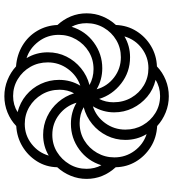

<svg xmlns="http://www.w3.org/2000/svg" viewBox="22 -786 774 857"><g transform="rotate(90 408.5 -357.0)"><path d="M409 10Q371 10 336.5 -4Q302 -18 276 -42Q224 -46 182.5 -71Q141 -96 117 -137Q93 -178 91 -227Q66 -254 52.5 -287Q39 -320 39 -357Q39 -395 53 -428.5Q67 -462 91 -488Q93 -539 118.5 -579.5Q144 -620 185 -644.5Q226 -669 276 -671Q302 -696 336.5 -710Q371 -724 409 -724Q447 -724 481.5 -710Q516 -696 542 -672Q595 -669 636 -643Q677 -617 701 -576.5Q725 -536 726 -487Q778 -430 778 -357Q778 -320 764 -286Q750 -252 726 -226Q725 -176 699.5 -135.5Q674 -95 633 -70.5Q592 -46 542 -43Q516 -18 481.5 -4Q447 10 409 10ZM454 -385Q500 -400 529 -440Q558 -480 558 -530Q558 -573 538 -608Q518 -643 484 -664Q450 -685 408 -685Q368 -685 336 -665Q379 -655 411.5 -627.5Q444 -600 462.5 -562Q481 -524 481 -480Q481 -430 454 -385ZM421 -413Q436 -442 436 -477Q436 -521 415.5 -556.5Q395 -592 360.5 -612.5Q326 -633 284 -633Q235 -633 195.5 -603.5Q156 -574 142 -526Q184 -551 235 -551Q301 -551 352 -511.5Q403 -472 421 -413ZM529 -326Q572 -326 606.5 -347Q641 -368 661.5 -403.5Q682 -439 682 -481Q682 -531 653 -570.5Q624 -610 578 -625Q604 -582 604 -530Q604 -486 585 -447.5Q566 -409 533 -382Q500 -355 458 -344Q490 -326 529 -326ZM99 -290Q118 -352 169.5 -389.5Q221 -427 284 -427Q335 -427 378 -402Q365 -449 325.5 -479.5Q286 -510 235 -510Q193 -510 158.5 -489.5Q124 -469 103.5 -434Q83 -399 83 -357Q83 -319 99 -290ZM581 -204Q624 -204 658 -225Q692 -246 712.5 -280.5Q733 -315 733 -357Q733 -393 717 -423Q698 -362 647 -324.5Q596 -287 532 -287Q481 -287 438 -312Q452 -265 491 -234.5Q530 -204 581 -204ZM239 -89Q213 -132 213 -184Q213 -229 232 -267Q251 -305 284 -332Q317 -359 359 -370Q326 -388 288 -388Q245 -388 210.5 -367Q176 -346 155.5 -310.5Q135 -275 135 -233Q135 -182 165 -142.5Q195 -103 239 -89ZM408 -29Q448 -29 480 -49Q437 -60 404.5 -87Q372 -114 354 -152.5Q336 -191 336 -234Q336 -286 362 -329Q317 -314 287.5 -274Q258 -234 258 -184Q258 -141 278 -106Q298 -71 332.5 -50Q367 -29 408 -29ZM533 -81Q583 -81 622 -111.5Q661 -142 674 -188Q632 -163 581 -163Q538 -163 500 -181Q462 -199 435 -230.5Q408 -262 396 -301Q388 -287 384 -270.5Q380 -254 380 -237Q380 -193 401 -157.5Q422 -122 456.5 -101.5Q491 -81 533 -81Z"/></g></svg>

Font: Go Noto Kurrent-Regular
Style: Regular
Weight: 400
Designer: Monotype Design Team
Foundry: Monotype Imaging Inc.
Version: Version 2.012; ttfautohint (v1.8.4.7-5d5b)